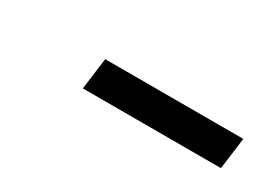

<svg xmlns="http://www.w3.org/2000/svg" viewBox="-19 -820 334 242"><g transform="rotate(30 148.0 -699.0)"><path d="M290 -676H89L95 -722H296Z"/></g></svg>

Font: Fira Sans Extra Condensed Light
Style: Italic
Weight: 300
Width: 3
Italic angle: -8°
Designer: Carrois Corporate & Edenspiekermann AG
Foundry: Carrois Corporate GbR & Edenspiekermann AG
Version: Version 4.203